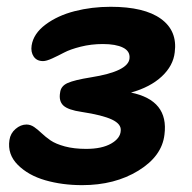

<svg xmlns="http://www.w3.org/2000/svg" viewBox="-20 -518 567 566"><path d="M222.2 27.8Q163.6 27.8 113.5 13.4Q63.5 -1 32.5 -32Q1.5 -63 7.8 -105Q10.7 -125 25.9 -137.9Q41 -150.9 58.1 -150.9Q69.8 -150.9 80.6 -143.6Q91.3 -136.2 102.5 -125.5Q113.8 -114.7 128.9 -104.2Q144 -93.8 171.1 -86.4Q198.2 -79.1 233.9 -79.1Q280.3 -79.1 307.6 -94.7Q335 -110.4 335.9 -132.8Q337.9 -152.3 310.1 -165.5Q282.2 -178.7 221.2 -188Q180.7 -193.8 166.7 -207Q152.8 -220.2 157.2 -245.1Q159.2 -264.2 179.2 -273.2Q199.2 -282.2 248 -290Q358.9 -307.6 361.8 -346.2Q363.8 -367.2 342.5 -377.7Q321.3 -388.2 283.2 -388.2Q249 -388.2 218 -380.4Q187 -372.6 168.9 -363Q150.9 -353.5 133.8 -345.7Q116.7 -337.9 106.9 -337.9Q88.4 -337.9 79.3 -351.3Q70.3 -364.7 73.2 -383.8Q78.6 -418.9 114.3 -445.6Q149.9 -472.2 200.2 -485.1Q250.5 -498 306.2 -498Q405.3 -498 454.3 -462.6Q503.4 -427.2 495.1 -363.8Q490.7 -324.2 457 -292.7Q423.3 -261.2 366.2 -245.1Q478 -222.2 464.8 -121.1Q457.5 -57.6 387.9 -14.9Q318.4 27.8 222.2 27.8Z"/></svg>

Font: Shantell Sans Bouncy
Style: Italic
Weight: 600
Italic angle: -11.31°
Designer: Stephen Nixon, Anya Danilova, Shantell Martin
Foundry: Arrow Type
Version: Version 1.006;[9816181b4]